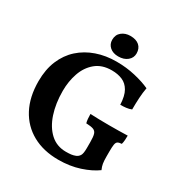

<svg xmlns="http://www.w3.org/2000/svg" viewBox="-197 -1010 1109 1167"><g transform="rotate(30 357.0 -427.0)"><path d="M377.1 9Q272.8 9 195.7 -33.7Q118.6 -76.4 76.8 -155.6Q35 -234.8 35 -344.9Q35 -427.3 61.6 -490.8Q88.3 -554.3 136.2 -597.4Q184.2 -640.4 248.3 -662.7Q312.3 -685 387.7 -685Q456.6 -685 518.9 -670.4Q581.1 -655.9 625.1 -635.4Q618.7 -600.9 616.4 -561.9Q614.1 -522.8 614.1 -480.4Q596.9 -473.3 576.8 -471Q556.8 -468.8 537.1 -468.8Q534.6 -529.9 515.2 -563.5Q495.9 -597.2 463.6 -610.9Q431.3 -624.7 389 -624.7Q320.1 -624.7 276.4 -588Q232.6 -551.4 212.4 -492.8Q192.2 -434.2 192.2 -368Q192.2 -279.6 215.5 -209Q238.9 -138.4 283.7 -97.3Q328.6 -56.2 393.4 -56.2Q415 -56.2 430.2 -58.1Q445.3 -60.1 459.9 -65.9Q475.4 -72.4 484.1 -86.6Q492.9 -100.8 492.9 -139.4V-181Q492.9 -218.6 487.4 -236.5Q481.9 -254.4 465 -260.7Q448 -266.9 414.7 -267.9Q411.2 -280.1 409.7 -296.3Q408.2 -312.4 408.2 -330.1Q432.9 -328.6 470 -327.9Q507 -327.1 539.1 -327.1Q570.1 -327.1 608.2 -327.6Q646.3 -328.1 670.2 -329.1Q670.2 -314.9 669.2 -298.5Q668.2 -282.1 664.2 -267.9Q645.7 -266.9 636.5 -261.2Q627.3 -255.5 624.6 -238.9Q621.9 -222.3 621.9 -189.4V-155.3Q621.9 -124.4 624.9 -106.1Q627.9 -87.8 637 -67.6Q592.4 -35 525.1 -13Q457.9 9 377.1 9ZM378.6 -716.9Q342.1 -716.9 319.6 -736.5Q297.1 -756.1 297.1 -786.9Q297.1 -822.8 321.9 -842.6Q346.7 -862.5 382.2 -862.5Q422.8 -862.5 445 -842.9Q467.3 -823.3 467.3 -787.9Q467.3 -757.6 443 -737.2Q418.7 -716.9 378.6 -716.9Z"/></g></svg>

Font: Vollkorn
Style: Regular
Weight: 400
Designer: Friedrich Althausen
Foundry: Friedrich Althausen
Version: Version 5.001